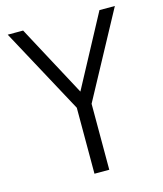

<svg xmlns="http://www.w3.org/2000/svg" viewBox="-111 -823 770 906"><g transform="rotate(-15 274.0 -370.0)"><path d="M12.2 -739.7H87.4L273.9 -391.6L460.4 -739.7H535.6L310.1 -322.3V0H237.8V-322.3Z"/></g></svg>

Font: News Cycle
Style: Regular
Weight: 500
Version: Version 0.5.2